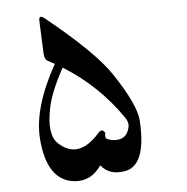

<svg xmlns="http://www.w3.org/2000/svg" viewBox="-47 -579 680 700"><g transform="rotate(-5 293.0 -229.0)"><path d="M142.1 -525.9Q313.5 -387.7 371.6 -301.3Q450.2 -183.6 454.1 -125Q463.9 39.6 385.3 53.7Q327.1 64.5 296.4 24.9Q259.8 79.1 200.7 74.7Q97.7 66.4 85.9 -90.8Q77.6 -204.1 163.6 -357.9Q150.9 -365.2 138.2 -371.6Q127 -377.4 126 -399.4L121.1 -520Q120.6 -543.5 142.1 -525.9ZM190.9 -341.8Q144.5 -257.8 132.8 -200.2Q112.8 -104 148.9 -69.3Q220.2 -2 300.8 -94.2Q308.6 -103 315.9 -100.6Q322.8 -97.7 325.2 -88.9Q321.8 -81.1 325.2 -71.3Q344.7 -59.6 369.6 -62.5Q403.8 -66.4 411.6 -106.9Q414.6 -121.6 402.8 -139.2Q317.9 -263.2 190.9 -341.8Z"/></g></svg>

Font: Amiri
Style: Slanted
Weight: 400
Italic angle: 9°
Designer: Khaled Hosny
Version: Version 000.107